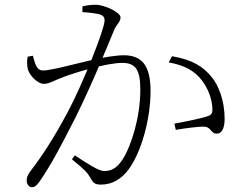

<svg xmlns="http://www.w3.org/2000/svg" viewBox="-20 -771 1040 806"><path d="M114 15C124 15 134 9 146 -9C191 -73 236 -158 295 -274C365 -414 431 -577 460 -647C469 -669 486 -678 486 -698C486 -719 419 -751 381 -751C360 -751 341 -748 326 -744V-720C349 -719 388 -715 403 -709C417 -703 419 -695 419 -684C419 -649 327 -417 263 -298C203 -187 163 -125 106 -50C95 -35 92 -24 92 -12C92 5 105 15 114 15ZM403 4C454 4 492 -22 520 -60C573 -132 612 -270 612 -389C612 -500 572 -539 500 -539C465 -539 410 -529 383 -523C314 -508 196 -475 161 -475C131 -475 126 -511 118 -537L96 -533C92 -515 94 -491 97 -480C105 -452 139 -419 164 -419C187 -419 199 -430 247 -448C292 -465 426 -507 493 -507C552 -507 569 -474 569 -394C569 -274 529 -160 501 -112C473 -64 447 -53 417 -53C395 -53 348 -83 294 -119L282 -102C340 -56 348 -43 356 -30C369 -9 372 4 403 4ZM890 -210C914 -210 923 -239 923 -272C923 -348 898 -412 869 -447C833 -491 790 -520 702 -535L688 -509C758 -497 799 -471 828 -433C859 -392 869 -349 871 -324C873 -299 872 -290 851 -283C822 -273 746 -258 712 -252L718 -226C752 -232 819 -241 840 -239C868 -236 864 -210 890 -210Z"/></svg>

Font: Source Han Serif TW VF
Style: Regular
Weight: 250
Designer: Ryoko NISHIZUKA 西塚涼子 (kana & ideographs); Frank Grießhammer (Latin, Greek & Cyrillic); Wenlong ZHANG 张文龙 (bopomofo); San
Foundry: Adobe
Version: Version 2.002;hotconv 1.1.0;makeotfexe 2.6.0